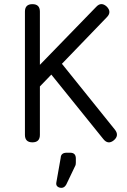

<svg xmlns="http://www.w3.org/2000/svg" viewBox="-20 -685 613 924"><path d="M172 -36Q172 0 136 0Q100 0 100 -36V-629Q100 -665 136 -665Q172 -665 172 -629V-373L443 -652Q467 -678 494 -653Q519 -627 494 -602L278 -378L533 -61Q555 -33 528 -10Q500 13 477 -16L227 -326L172 -269ZM276 219Q264 219 256.5 212.5Q249 206 251 194L272 75Q273 50 301 50H318Q345 50 345 78V96Q345 107 343 111L299 203Q290 219 276 219Z"/></svg>

Font: Jura SemiBold
Style: Regular
Weight: 600
Designer: Daniel Johnson, Alexei Vanyashin
Foundry: Daniel Johnson
Version: Version 5.103